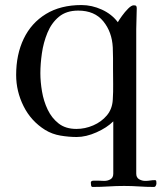

<svg xmlns="http://www.w3.org/2000/svg" viewBox="-20 -552 648 761"><path d="M428 -279Q428 -301 428 -322Q428 -343 427 -364Q424 -425 389.5 -467.5Q355 -510 290 -510Q243 -510 213.5 -485.5Q184 -461 168 -422Q152 -383 146 -340.5Q140 -298 140 -262Q140 -228 146.5 -189.5Q153 -151 169 -117.5Q185 -84 212.5 -62.5Q240 -41 283 -41Q317 -41 349.5 -55Q382 -69 403.5 -94.5Q425 -120 427 -157Q429 -188 428.5 -218.5Q428 -249 428 -279ZM600 175Q600 179 597.5 184Q595 189 590 189Q561 189 531.5 187Q502 185 472 185Q441 185 410 187Q379 189 347 189Q342 189 341 182.5Q340 176 340 172Q340 164 352 164Q364 164 369 164Q375 164 381 164.5Q387 165 393 165Q407 165 418 158.5Q429 152 429 136V-71Q404 -46 362.5 -27.5Q321 -9 284 -9Q253 -9 220 -14.5Q187 -20 159 -37Q103 -72 73.5 -131Q44 -190 44 -255Q44 -336 74 -398.5Q104 -461 162 -496.5Q220 -532 303 -532Q344 -532 383.5 -514Q423 -496 447 -464Q452 -473 463.5 -489Q475 -505 488 -518Q501 -531 510 -531Q518 -531 520 -528Q522 -525 522 -519Q522 -498 521 -477.5Q520 -457 520 -437V136Q520 152 531.5 158.5Q543 165 556 165Q566 165 575 163.5Q584 162 594 162Q599 162 599.5 167Q600 172 600 175Z"/></svg>

Font: Kaisei HarunoUmi
Style: Regular
Weight: 400
Designer: Font-Kai, 金井和夫
Foundry: KAZUO KANAI
Version: Version 5.003